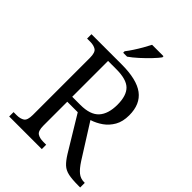

<svg xmlns="http://www.w3.org/2000/svg" viewBox="-262 -1055 1178 1178"><g transform="rotate(45 327.5 -465.5)"><path d="M39 0V-38H66Q97 -38 116 -50.5Q135 -63 135 -109V-604Q135 -651 116 -663.5Q97 -676 66 -676H39V-714H301Q432 -714 493.5 -668Q555 -622 555 -526Q555 -471 533.5 -433.5Q512 -396 478.5 -372.5Q445 -349 407 -337L544 -120Q571 -78 594.5 -59Q618 -40 649 -40H655V0H640Q584 0 552 -7Q520 -14 499 -33.5Q478 -53 455 -90L318 -316H227V-109Q227 -63 246 -50.5Q265 -38 297 -38H322V0ZM298 -359Q383 -359 420.5 -400Q458 -441 458 -521Q458 -599 422.5 -634.5Q387 -670 298 -670H227V-359ZM257 -784Q272 -803 289 -829Q306 -855 321.5 -882Q337 -909 348 -931H447V-921Q435 -904 407.5 -875Q380 -846 348.5 -817.5Q317 -789 291 -771H257Z"/></g></svg>

Font: Noto Serif Hentaigana
Style: Regular
Weight: 400
Designer: Kazuhiro Yamada
Foundry: nipponia
Version: Version 1.000; ttfautohint (v1.8.4.7-5d5b)